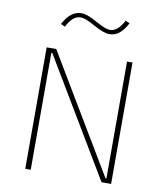

<svg xmlns="http://www.w3.org/2000/svg" viewBox="-93 -936 867 1012"><g transform="rotate(10 341.0 -430.0)"><path d="M541.5 -649.9V-23.9H536.6L162.6 -649.9H111.3V0H140.6V-626H145.5L519.5 0H570.8V-649.9ZM164.6 -784.2 186.5 -773.9Q203.1 -805.2 220.9 -820.8Q238.8 -836.4 260.7 -836.4Q286.6 -836.4 336.9 -807.6Q366.7 -791 387.7 -783.4Q408.7 -775.9 425.3 -775.9Q481.4 -775.9 519.5 -850.6L497.1 -860.4Q464.4 -798.3 423.3 -798.3Q411.1 -798.3 394.5 -804.7Q377.9 -811 349.1 -826.7Q316.4 -845.2 296.4 -852.1Q276.4 -858.9 260.3 -858.9Q231.9 -858.9 207.8 -840.3Q183.6 -821.8 164.6 -784.2Z"/></g></svg>

Font: Estedad VF
Style: Regular
Weight: 100
Designer: Amin Abedi
Version: Version 7.3